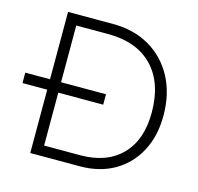

<svg xmlns="http://www.w3.org/2000/svg" viewBox="-97 -752 882 855"><g transform="rotate(15 344.0 -325.0)"><path d="M0 -340V-292H372V-340ZM165 -601.5H311.5Q444.5 -601.5 517.2 -526Q590 -450.5 590 -313.5Q590 -187.5 521.8 -117.8Q453.5 -48 331 -48H165ZM321.5 -650.5H114V0H342Q433 0 500.8 -39Q568.5 -78 606.2 -148.8Q644 -219.5 644 -313.5Q644 -414.5 603.5 -490.2Q563 -566 490.5 -608.2Q418 -650.5 321.5 -650.5Z"/></g></svg>

Font: Overused Grotesk Light
Style: Regular
Weight: 300
Designer: RandomMaerks
Version: Version 0.005